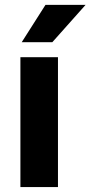

<svg xmlns="http://www.w3.org/2000/svg" viewBox="-20 -761 368 781"><path d="M215.8 -528.3V0H63V-528.3ZM68.4 -589.4 165 -741.2H328.1L192.9 -589.4Z"/></svg>

Font: Vazirmatn RD ExtraBold
Style: Regular
Weight: 800
Designer: Saber Rastikerdar
Foundry: Saber Rastikerdar
Version: Version 32.102